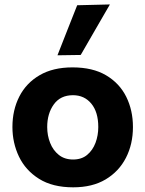

<svg xmlns="http://www.w3.org/2000/svg" viewBox="-20 -808 638 842"><path d="M301 13.5Q210.5 13.5 151.2 -23.8Q92 -61 63.2 -121.2Q34.5 -181.5 34.5 -251Q34.5 -325.5 64.8 -384.8Q95 -444 153.8 -478.2Q212.5 -512.5 298 -512.5Q386.5 -512.5 445.2 -477.8Q504 -443 533.5 -383.8Q563 -324.5 563 -251Q563 -175.5 532.2 -115.8Q501.5 -56 443.2 -21.2Q385 13.5 301 13.5ZM300.5 -108.5Q338 -108.5 362.2 -128.8Q386.5 -149 398.8 -181.5Q411 -214 411 -251Q411 -316.5 380.5 -353.5Q350 -390.5 300 -390.5Q245 -390.5 216 -350.2Q187 -310 187 -251Q187 -214 199.8 -181.5Q212.5 -149 237.8 -128.8Q263 -108.5 300.5 -108.5ZM232 -565.5Q253.5 -620.5 275.2 -675.5Q297 -730.5 318.5 -785L462 -788.5Q429 -731.5 397 -676.2Q365 -621 334 -567Z"/></svg>

Font: Commissioner
Style: Bold
Weight: 700
Designer: Kostas Bartsokas
Foundry: Kostas Bartsokas
Version: Version 1.000; ttfautohint (v1.8.3)